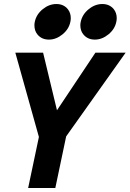

<svg xmlns="http://www.w3.org/2000/svg" viewBox="-20 -939 647 959"><path d="M256.3 0H120.6L174.3 -254.9L56.6 -675.8H195.3L264.6 -388.2L456.5 -675.8H607.4L310.5 -257.8ZM453.6 -741.2Q417 -741.2 396 -767.6Q381.3 -785.6 381.3 -813Q381.3 -821.3 383.3 -830.1Q391.1 -867.2 422.9 -893.1Q454.6 -918.9 491.2 -918.9Q527.3 -918.9 548.3 -893.1Q563 -874.5 563 -848.6Q563 -839.4 561 -830.1Q553.7 -793.5 521.7 -767.3Q489.7 -741.2 453.6 -741.2ZM224.1 -741.2Q187.5 -741.2 166.5 -767.6Q151.9 -785.6 151.9 -813Q151.9 -821.3 153.8 -830.1Q161.6 -867.2 193.4 -893.1Q225.1 -918.9 261.7 -918.9Q297.9 -918.9 318.8 -893.1Q333.5 -874.5 333.5 -848.6Q333.5 -839.4 331.5 -830.1Q324.2 -793.5 292.2 -767.3Q260.3 -741.2 224.1 -741.2Z"/></svg>

Font: Cadman
Style: Bold Italic
Weight: 700
Italic angle: -12°
Designer: Paul James MIller
Foundry: High-Logic / Made with FontCreator
Version: Version 2.114;March 28, 2021;FontCreator 13.0.0.2683 64-bit